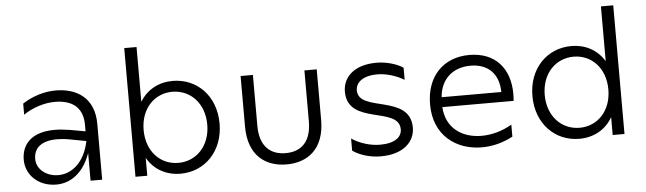

<svg xmlns="http://www.w3.org/2000/svg" viewBox="-47 -920 3709 1103"><g transform="rotate(-5 1807.0 -368.0)"><path d="M436 0H503V-322C503 -474 400 -534 281 -534C215 -534 145 -512 89 -475V-411C143 -448 211 -469 271 -469C362 -469 432 -430 432 -323V-285L343 -301C311 -306 282 -309 256 -309C119 -309 64 -239 64 -153C64 -65 136 5 239 5C319 5 396 -45 436 -160ZM130 -152C130 -214 173 -254 264 -254C286 -254 309 -252 336 -247L432 -229C406 -103 329 -48 255 -48C187 -48 130 -91 130 -152Z M955 5C1096 5 1203 -104 1203 -263C1203 -422 1096 -530 955 -530C876 -530 807 -494 766 -426V-742H695V0H763V-103C803 -33 873 5 955 5ZM948 -58C844 -58 765 -140 765 -263C765 -386 844 -468 948 -468C1052 -468 1132 -386 1132 -263C1132 -140 1052 -58 948 -58Z M1567 5C1687 5 1786 -64 1786 -232V-524H1715V-230C1715 -117 1660 -60 1567 -60C1474 -60 1418 -117 1418 -230V-524H1347V-232C1347 -64 1446 5 1567 5Z M2110 6C2241 6 2307 -62 2307 -143C2307 -338 2005 -255 2005 -383C2005 -429 2046 -465 2130 -465C2182 -465 2239 -447 2284 -420V-490C2248 -514 2189 -532 2131 -532C2000 -532 1936 -464 1936 -382C1936 -185 2237 -274 2237 -139C2237 -95 2198 -61 2111 -61C2055 -61 1994 -80 1948 -111V-41C1989 -12 2050 6 2110 6Z M2693 5C2755 5 2816 -11 2872 -41V-110C2815 -77 2754 -61 2697 -61C2584 -61 2493 -123 2486 -245H2897C2898 -259 2899 -272 2899 -285C2899 -431 2817 -530 2666 -530C2516 -530 2417 -428 2417 -266C2417 -87 2545 5 2693 5ZM2831 -302H2487C2495 -407 2567 -468 2667 -468C2765 -468 2830 -411 2831 -302Z M3255 5C3337 5 3407 -33 3447 -103V0H3515V-742H3444V-426C3403 -494 3334 -530 3255 -530C3114 -530 3007 -422 3007 -263C3007 -104 3114 5 3255 5ZM3262 -58C3158 -58 3078 -140 3078 -263C3078 -386 3158 -468 3262 -468C3366 -468 3445 -386 3445 -263C3445 -140 3366 -58 3262 -58Z"/></g></svg>

Font: Chess Sans
Style: Regular
Weight: 400
Designer: Wolf Bōese
Foundry: Wolf Bōese
Version: Version 7.223;Glyphs 3.3 (3306)